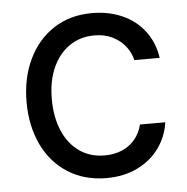

<svg xmlns="http://www.w3.org/2000/svg" viewBox="-45 -581 618 635"><g transform="rotate(-5 264.5 -263.0)"><path d="M155.8 -24.4C192.5 -1 235.4 10.7 284.2 10.7C322.6 10.7 356.8 3.4 386.7 -11.2C416.7 -25.9 440.8 -45.7 459 -70.8C477.2 -95.9 488.6 -124.3 493.2 -156.2H409.2C404.6 -137.4 396.5 -120.9 384.8 -106.9C373 -92.9 358.6 -82.4 341.3 -75.2C324.1 -68 305 -64.5 284.2 -64.5C252.3 -64.5 224.4 -72.8 200.7 -89.4C176.9 -106 158.5 -129.4 145.5 -159.7C132.5 -189.9 126 -225.3 126 -265.6C126 -305.3 132.6 -340 146 -369.6C159.3 -399.3 177.9 -422.2 201.7 -438.5C225.4 -454.8 252.9 -462.9 284.2 -462.9C307 -462.9 327 -458.7 344.2 -450.2C361.5 -441.7 375.7 -430.5 386.7 -416.5C397.8 -402.5 405.3 -387 409.2 -370.1H493.2C488.6 -403.3 476.9 -432.6 458 -458C439.1 -483.4 414.6 -502.9 384.3 -516.6C354 -530.3 320 -537.1 282.2 -537.1C234.7 -537.1 192.9 -525.6 156.7 -502.4C120.6 -479.3 92.4 -446.9 72.3 -405.3C52.1 -363.6 42 -316.1 42 -262.7C42 -210 51.8 -162.9 71.3 -121.6C90.8 -80.2 119 -47.9 155.8 -24.4Z"/></g></svg>

Font: Pretendard Variable
Style: Regular
Weight: 400
Designer: Base glyphs from Inter by Rasmus Andersson; Hangeul glyphs from Noto Sans CJK(Source Han Sans) by Jang Soo-young and Kan
Foundry: Kil Hyung-jin
Version: Version 1.309;Glyphs 3.2 (3225)